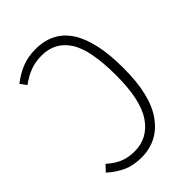

<svg xmlns="http://www.w3.org/2000/svg" viewBox="-208 -787 892 892"><g transform="rotate(-45 238.0 -341.5)"><path d="M420 -342Q420 -165 356.5 -77Q293 11 185 11Q132 11 93 -7Q54 -25 18 -57L46 -87Q76 -60 108 -46Q140 -32 183 -32Q270 -32 321 -106.5Q372 -181 372 -342Q372 -511 325.5 -582Q279 -653 192 -653Q151 -653 117.5 -640.5Q84 -628 48 -602L26 -633Q65 -663 104.5 -678.5Q144 -694 193 -694Q420 -694 420 -342Z"/></g></svg>

Font: Fira Sans Extra Condensed ExtraLight
Style: Regular
Weight: 275
Width: 1
Designer: Carrois Corporate & Edenspiekermann AG
Foundry: Carrois Corporate GbR & Edenspiekermann AG
Version: Version 4.203